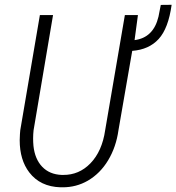

<svg xmlns="http://www.w3.org/2000/svg" viewBox="-20 -774 739 804"><path d="M557.6 -710.9 543.5 -606Q622.6 -616.2 643.6 -704.1L653.3 -753.4L698.7 -753.9Q685.1 -655.3 644.5 -610.8Q604 -566.4 533.7 -561L476.1 -229Q466.3 -158.7 433.1 -103.3Q399.9 -47.9 348.1 -17.6Q299.3 10.7 241.2 10.3Q237.3 10.3 233.4 10.3Q148.4 7.8 102.5 -52.2Q62.5 -104.5 62.5 -187Q62.5 -199.2 63.5 -212.4L64.9 -229L147 -710.9H202.1L120.6 -228.5Q118.7 -210.9 118.7 -193.8Q118.7 -178.7 120.1 -163.1Q126 -107.9 156.7 -75.7Q187.5 -43.5 238.3 -41.5Q241.7 -41.5 244.6 -41.5Q311 -41 358.4 -89.8Q407.7 -140.6 420.4 -229L502.9 -710.9Z"/></svg>

Font: MAUL Condensed Light Italic
Style: Light Italic
Weight: 300
Italic angle: -12°
Designer: MAUL
Version: Version 1.0; 2020; ttfautohint (v1.8.3)